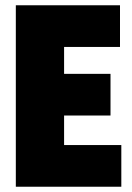

<svg xmlns="http://www.w3.org/2000/svg" viewBox="-20 -708 502 728"><path d="M40 0V-688H435V-530H223V-428H399V-270H223V-158H440V0Z"/></svg>

Font: Archivo ExtraCondensed Black
Style: Regular
Weight: 900
Width: 2
Designer: Hector Gatti
Foundry: Omnibus-Type
Version: Version 2.001; ttfautohint (v1.8.3)